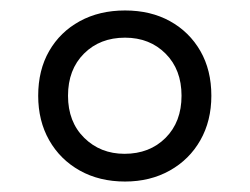

<svg xmlns="http://www.w3.org/2000/svg" viewBox="-20 -730 478 367"><path d="M219 -383Q170 -383 132.5 -404Q95 -425 74 -462Q53 -499 53 -547Q53 -596 74 -632.5Q95 -669 132.5 -689.5Q170 -710 219 -710Q268 -710 305 -689.5Q342 -669 363 -632.5Q384 -596 384 -547Q384 -499 363 -462Q342 -425 304.5 -404Q267 -383 219 -383ZM218 -436Q266 -436 296.5 -466.5Q327 -497 327 -547Q327 -597 296.5 -627.5Q266 -658 219 -658Q171 -658 140.5 -627.5Q110 -597 110 -547Q110 -497 141 -466.5Q172 -436 218 -436Z"/></svg>

Font: SUSE
Style: Regular
Weight: 400
Designer: Rene Bieder
Foundry: SUSE
Version: Version 1.000